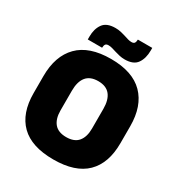

<svg xmlns="http://www.w3.org/2000/svg" viewBox="-195 -961 1037 1109"><g transform="rotate(30 323.5 -406.0)"><path d="M323.5 16.5Q178 16.5 106 -54.2Q34 -125 34 -259V-372Q34 -506.5 106.5 -580Q179 -653.5 323.5 -653.5Q468 -653.5 540.5 -580Q613 -506.5 613 -372V-259Q613 -125 541 -54.2Q469 16.5 323.5 16.5ZM323.5 -132.5Q377 -132.5 402.8 -163.2Q428.5 -194 428.5 -250V-381.5Q428.5 -441.5 402.8 -473.5Q377 -505.5 323.5 -505.5Q270 -505.5 244.2 -473.5Q218.5 -441.5 218.5 -381.5V-250Q218.5 -194 244.2 -163.2Q270 -132.5 323.5 -132.5ZM391.5 -690Q373.5 -690 356.8 -693.8Q340 -697.5 325 -702.2Q310 -707 296.5 -710.8Q283 -714.5 271.5 -714.5Q257 -714.5 251.5 -707Q246 -699.5 245.5 -684V-683.5H150V-703Q150 -754 173.8 -787.5Q197.5 -821 256.5 -821Q275.5 -821 292.2 -817.2Q309 -813.5 323.5 -808.8Q338 -804 351 -800.2Q364 -796.5 375.5 -796.5Q390 -796.5 395.2 -804Q400.5 -811.5 401 -827V-827.5H497V-810.5Q497 -757.5 473.5 -723.8Q450 -690 391.5 -690Z"/></g></svg>

Font: Anek Bangla Medium ExtraBold
Style: Regular
Weight: 800
Version: Version 1.003